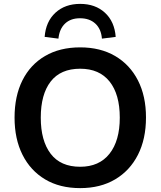

<svg xmlns="http://www.w3.org/2000/svg" viewBox="-20 -959 827 989"><path d="M55 -353Q55 -464 95.5 -545Q136 -626 212 -670.5Q288 -715 393 -715Q497 -715 573 -670.5Q649 -626 690.5 -545Q732 -464 732 -354Q732 -243 690.5 -161.5Q649 -80 573 -35Q497 10 393 10Q288 10 212.5 -35Q137 -80 96 -161.5Q55 -243 55 -353ZM190 -353Q190 -234 241 -167Q292 -100 393 -100Q491 -100 544 -167Q597 -234 597 -353Q597 -473 544.5 -539Q492 -605 393 -605Q292 -605 241 -539Q190 -473 190 -353ZM281 -760 210 -769Q216 -848 265.5 -893.5Q315 -939 393 -939Q471 -939 520.5 -893.5Q570 -848 576 -769L505 -760Q501 -810 471 -837.5Q441 -865 392 -865Q344 -865 315 -837.5Q286 -810 281 -760Z"/></svg>

Font: Mulish ExtraLight
Style: Regular
Weight: 200
Designer: Vernon Adams
Foundry: Vernon Adams
Version: Version 3.603